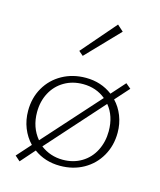

<svg xmlns="http://www.w3.org/2000/svg" viewBox="-109 -766 729 877"><g transform="rotate(15 255.5 -328.0)"><path d="M221 -508 200 -526 340 -688 369 -662ZM411 -353Q437 -326 451.5 -289Q466 -252 466 -210Q466 -149 438 -100Q410 -51 361 -23.5Q312 4 250 4Q179 4 126 -35L67 32L43 11L102 -55Q75 -83 60 -120.5Q45 -158 45 -202Q45 -263 73 -311.5Q101 -360 150.5 -387.5Q200 -415 262 -415Q334 -415 388 -374L446 -439L470 -419ZM128 -84 364 -347Q319 -384 257 -384Q207 -384 168 -361Q129 -338 107.5 -297.5Q86 -257 86 -206Q86 -134 128 -84ZM386 -325 150 -61Q196 -26 255 -26Q305 -26 344 -49.5Q383 -73 404 -114.5Q425 -156 425 -206Q425 -278 386 -325Z"/></g></svg>

Font: Ysabeau Infant Light
Style: Regular
Weight: 300
Designer: Christian Thalmann (Catharsis Fonts)
Version: Version 0.003